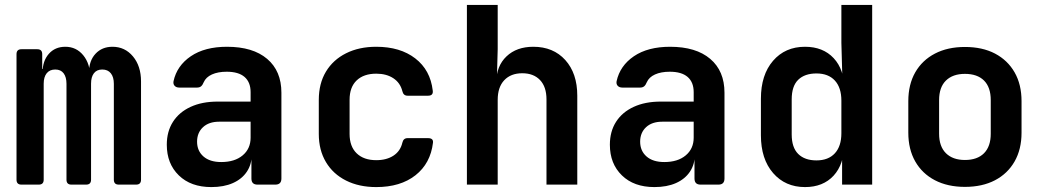

<svg xmlns="http://www.w3.org/2000/svg" viewBox="-20 -750 4240 780"><path d="M67.1 0Q47.1 0 47.1 -20V-530Q47.1 -550 67.1 -550H131.5Q151.5 -550 151.5 -530V-470H172L153 -456.5Q153 -502.2 178.2 -531.1Q203.5 -560 245.5 -560Q289.9 -560 318.2 -525.5Q346.5 -490.9 346.5 -435.9L323 -472.1H356.9L341.5 -456.5Q341.9 -503.7 368.2 -531.8Q394.5 -560 436.9 -560Q487.5 -560 520.2 -520.8Q552.9 -481.6 552.9 -419.2V-20Q552.9 0 532.9 0H462.5Q442.5 0 442.5 -20V-409.6Q442.5 -436.8 430.3 -452.2Q418.1 -467.6 395.4 -467.6Q373.1 -467.6 361.5 -452.4Q349.9 -437.2 349.9 -410.1V-20Q349.9 0 329.9 0H270.1Q250.1 0 250.1 -20V-409.6Q250.1 -436.8 238.5 -452.2Q226.9 -467.6 204.6 -467.6Q181.9 -467.6 169.7 -452.4Q157.5 -437.2 157.5 -410.1V-20Q157.5 0 137.5 0Z M838.5 10Q755.3 10 706.5 -37.5Q657.6 -85 657.6 -162Q657.6 -215.9 682.7 -255.1Q707.7 -294.3 754.3 -315.8Q800.9 -337.3 864.4 -337.3H998.1V-375.6Q998.1 -416.1 973.5 -437.4Q948.9 -458.6 901 -458.6Q865.4 -458.6 840.9 -447.5Q816.5 -436.4 807.5 -415.7Q803.3 -405 797.1 -399.6Q791 -394.2 780.2 -394.2H708.6Q696.2 -394.2 689.6 -401.2Q682.9 -408.1 684.9 -419.9Q698.5 -482.9 755.2 -521.5Q811.9 -560 902.2 -560Q1007.4 -560 1065.3 -510.8Q1123.2 -461.7 1123.2 -373.3V-24.7Q1123.2 0 1098.5 0H1026.1Q1001.4 0 1001.4 -24.7V-105.3H981.2L1002.8 -122.9Q1002.8 -82.3 982.8 -52.5Q962.8 -22.6 926.1 -6.3Q889.4 10 838.5 10ZM878.7 -91.7Q933.6 -91.7 965.8 -118.8Q998.1 -145.8 998.1 -190.9V-255.6H870.3Q828.6 -255.6 804.6 -233.2Q780.6 -210.8 780.6 -174.4Q780.6 -137.1 806.5 -114.4Q832.3 -91.7 878.7 -91.7Z M1508.6 10Q1438.5 10 1385.8 -16.5Q1333.1 -42.9 1304.1 -91.6Q1275.1 -140.3 1275.1 -205.9V-344.1Q1275.1 -410.7 1304.1 -458.9Q1333.1 -507.1 1385.8 -533.5Q1438.5 -560 1508.6 -560Q1605.8 -560 1667.1 -512.7Q1728.4 -465.3 1738 -382.2Q1741 -361.2 1719 -361.2H1635.6Q1618.8 -361.2 1614.6 -379.6Q1606 -413.7 1577.9 -432.2Q1549.8 -450.7 1508.6 -450.7Q1457.8 -450.7 1429 -423.4Q1400.2 -396 1400.2 -344.6V-205.9Q1400.2 -155 1429 -127.1Q1457.8 -99.3 1508.6 -99.3Q1550.4 -99.3 1578.5 -117.7Q1606.6 -136.1 1614.6 -170.4Q1618.8 -188.8 1635.6 -188.8H1719Q1741 -188.8 1739 -170.4Q1729 -86.1 1667.9 -38Q1606.8 10 1508.6 10Z M1876.8 0V-730H2001.9V-550L1999 -445H2032.6L1996 -415.8Q1996.6 -482 2037.7 -521Q2078.7 -560 2146.6 -560Q2227.8 -560 2276.5 -506.1Q2325.2 -452.1 2325.2 -361.2V0H2200.1V-346.2Q2200.1 -397.1 2173.9 -424.8Q2147.6 -452.4 2101.8 -452.4Q2055.2 -452.4 2028.5 -424.1Q2001.9 -395.9 2001.9 -344.1V0Z M2638.5 10Q2555.3 10 2506.5 -37.5Q2457.6 -85 2457.6 -162Q2457.6 -215.9 2482.7 -255.1Q2507.7 -294.3 2554.3 -315.8Q2600.9 -337.3 2664.4 -337.3H2798.1V-375.6Q2798.1 -416.1 2773.5 -437.4Q2748.9 -458.6 2701 -458.6Q2665.4 -458.6 2640.9 -447.5Q2616.5 -436.4 2607.5 -415.7Q2603.3 -405 2597.1 -399.6Q2591 -394.2 2580.2 -394.2H2508.6Q2496.2 -394.2 2489.6 -401.2Q2482.9 -408.1 2484.9 -419.9Q2498.5 -482.9 2555.2 -521.5Q2611.9 -560 2702.2 -560Q2807.4 -560 2865.3 -510.8Q2923.2 -461.7 2923.2 -373.3V-24.7Q2923.2 0 2898.5 0H2826.1Q2801.4 0 2801.4 -24.7V-105.3H2781.2L2802.8 -122.9Q2802.8 -82.3 2782.8 -52.5Q2762.8 -22.6 2726.1 -6.3Q2689.4 10 2638.5 10ZM2678.7 -91.7Q2733.6 -91.7 2765.8 -118.8Q2798.1 -145.8 2798.1 -190.9V-255.6H2670.3Q2628.6 -255.6 2604.6 -233.2Q2580.6 -210.8 2580.6 -174.4Q2580.6 -137.1 2606.5 -114.4Q2632.3 -91.7 2678.7 -91.7Z M3250.4 10Q3170.2 10 3120.7 -47Q3071.2 -104.1 3071.2 -200.4V-349.1Q3071.2 -445.9 3120.5 -503Q3169.8 -560 3250.4 -560Q3323.7 -560 3366.9 -513.6Q3410.1 -467.3 3410.1 -386.6L3373.1 -439.1H3401.9L3398.1 -575.9V-730H3523.2V0H3401V-110.9H3373.1L3409.2 -163.4Q3409.2 -82.9 3366.5 -36.4Q3323.7 10 3250.4 10ZM3296.8 -98.4Q3345.2 -98.4 3371.7 -127.3Q3398.1 -156.1 3398.1 -208.8V-341.2Q3398.1 -393.9 3371.7 -422.7Q3345.2 -451.6 3296.8 -451.6Q3249.2 -451.6 3222.7 -425.9Q3196.3 -400.2 3196.3 -346.2V-203.8Q3196.3 -150.8 3222.7 -124.6Q3249.2 -98.4 3296.8 -98.4Z M3900 9.2Q3829.9 9.2 3778.2 -17.7Q3726.5 -44.6 3698.2 -94.1Q3670 -143.6 3670 -210.8V-339.2Q3670 -406.8 3698.2 -456.1Q3726.5 -505.4 3778.2 -532.3Q3829.9 -559.2 3900 -559.2Q3971.1 -559.2 4022.3 -532.3Q4073.5 -505.4 4101.8 -456.1Q4130 -406.8 4130 -339.2V-210.8Q4130 -143.6 4101.8 -94.1Q4073.5 -44.6 4022.1 -17.7Q3970.7 9.2 3900 9.2ZM3900 -100.1Q3950.2 -100.1 3977.6 -127.5Q4004.9 -155 4004.9 -206.7V-343.3Q4004.9 -395.6 3977.6 -422.8Q3950.2 -449.9 3900 -449.9Q3850.8 -449.9 3822.9 -422.8Q3795.1 -395.6 3795.1 -343.3V-206.7Q3795.1 -155 3822.9 -127.5Q3850.8 -100.1 3900 -100.1Z"/></svg>

Font: Pitagon Sans Mono
Style: Regular
Weight: 400
Monospace: yes
Designer: Travis Tran
Foundry: Pitagon
Version: Version 1.001;gftools[0.9.26]